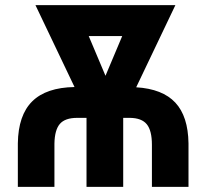

<svg xmlns="http://www.w3.org/2000/svg" viewBox="-20 -731 807 751"><path d="M392.6 -434.6 458 -589.8H327.1ZM512.7 -389.6Q615.7 -383.3 665.8 -329.6Q715.8 -275.9 717.3 -170.4V0H574.2V-164.6Q574.2 -220.2 554.2 -244.9Q534.2 -269.5 487.8 -270H461.9V0H318.4V-270H282.2Q234.4 -270 214.1 -246.3Q193.8 -222.7 192.9 -168.9V0H49.8V-170.4Q51.3 -280.3 106 -334.5Q160.6 -388.7 271.5 -390.6L118.7 -710.9H666Z"/></svg>

Font: MAUL Condensed Bold
Style: Condensed Bold
Weight: 700
Designer: MAUL
Version: Version 1.0; 2020; ttfautohint (v1.8.3)